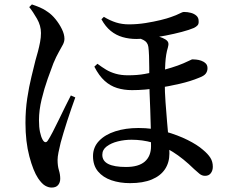

<svg xmlns="http://www.w3.org/2000/svg" viewBox="-20 -797 1040 867"><path d="M567 30Q521 30 483 17Q445 4 422.5 -23Q400 -50 400 -92Q400 -132 427 -160.5Q454 -189 500.5 -204Q547 -219 605 -219Q670 -219 726.5 -203Q783 -187 827 -165Q871 -143 896 -121Q919 -102 930 -84.5Q941 -67 941 -44Q941 -27 932 -15Q923 -3 906 -3Q892 -3 880.5 -12.5Q869 -22 857 -33Q807 -82 760.5 -111Q714 -140 668.5 -153Q623 -166 574 -166Q542 -166 512 -158.5Q482 -151 462 -136Q442 -121 442 -98Q442 -70 469 -56.5Q496 -43 549 -43Q606 -43 634 -67.5Q662 -92 662 -137Q662 -175 661 -217.5Q660 -260 658.5 -300.5Q657 -341 655.5 -377Q654 -413 654 -438Q654 -463 654 -491Q654 -519 653 -544.5Q652 -570 650 -585Q647 -607 627.5 -616.5Q608 -626 594 -630L630 -646Q647 -644 665 -640Q683 -636 699.5 -631Q716 -626 727 -619Q738 -612 740 -603.5Q742 -595 738 -582Q729 -553 726.5 -512Q724 -471 724 -428Q724 -381 727.5 -335Q731 -289 734.5 -246Q738 -203 741.5 -166.5Q745 -130 745 -104Q745 -63 725 -33Q705 -3 665.5 13.5Q626 30 567 30ZM213 50Q199 50 184 41.5Q169 33 152 8Q130 -25 112.5 -91Q95 -157 95 -242Q95 -300 103 -353Q111 -406 122 -450.5Q133 -495 140 -524Q146 -544 151.5 -565Q157 -586 161 -607Q165 -628 165 -648Q165 -681 147 -712.5Q129 -744 112 -765L124 -777Q142 -771 160 -763.5Q178 -756 196 -743Q214 -731 231 -710Q248 -689 259.5 -665.5Q271 -642 271 -622Q271 -609 264 -595.5Q257 -582 245.5 -562Q234 -542 221 -511Q211 -485 195.5 -441.5Q180 -398 168 -348.5Q156 -299 156 -254Q156 -223 160.5 -201.5Q165 -180 172 -167Q178 -156 184.5 -155Q191 -154 197 -164Q205 -176 218 -201Q231 -226 246 -257Q261 -288 275.5 -317.5Q290 -347 300 -366L320 -357Q312 -335 302.5 -307.5Q293 -280 283.5 -251Q274 -222 266.5 -196.5Q259 -171 254 -153Q248 -129 244 -108.5Q240 -88 240 -75Q240 -48 246 -28.5Q252 -9 252 10Q252 27 242.5 38.5Q233 50 213 50ZM576 -390Q540 -390 509 -399.5Q478 -409 452.5 -432Q427 -455 406 -496L420 -509Q440 -494 459 -482.5Q478 -471 502.5 -464Q527 -457 558 -457Q601 -457 633 -463Q665 -469 690 -474Q723 -482 754 -491.5Q785 -501 808 -511Q827 -519 836.5 -524Q846 -529 849 -529Q854 -529 865.5 -528Q877 -527 888.5 -523Q900 -519 908.5 -511Q917 -503 917 -489Q917 -475 909 -464.5Q901 -454 879 -446Q841 -430 791 -418.5Q741 -407 695 -400Q663 -395 634.5 -392.5Q606 -390 576 -390ZM596 -621Q563 -621 533.5 -629.5Q504 -638 480 -657.5Q456 -677 438 -710L449 -721Q477 -704 504 -695.5Q531 -687 562 -687Q600 -687 637.5 -693Q675 -699 705.5 -706.5Q736 -714 752 -720Q778 -729 791 -736Q804 -743 811 -743Q827 -743 842 -739Q857 -735 867 -726Q877 -717 877 -702Q878 -689 872 -682.5Q866 -676 856 -671Q835 -662 801 -653Q767 -644 728.5 -636.5Q690 -629 654.5 -625Q619 -621 596 -621Z"/></svg>

Font: Noto Serif TC SemiBold
Style: Regular
Weight: 600
Version: Version 2.002-H1;hotconv 1.1.0;makeotfexe 2.6.0